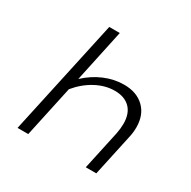

<svg xmlns="http://www.w3.org/2000/svg" viewBox="-148 -803 945 948"><g transform="rotate(30 324.0 -329.0)"><path d="M576 -295Q576 -265 569 -236L518 0H458L506 -222Q512 -252 512 -279Q512 -337 481 -368Q450 -399 394 -399Q340 -399 287 -370.5Q234 -342 193 -292L130 0H69L212 -658H272L208 -359Q254 -402 308.5 -425Q363 -448 419 -448Q491 -448 533.5 -407Q576 -366 576 -295Z"/></g></svg>

Font: Ysabeau Semilight
Style: Italic
Weight: 300
Italic angle: -12°
Designer: Christian Thalmann (Catharsis Fonts)
Version: Version 0.003